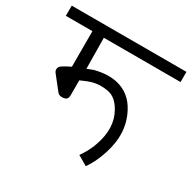

<svg xmlns="http://www.w3.org/2000/svg" viewBox="-156 -793 924 923"><g transform="rotate(30 305.5 -331.5)"><path d="M624 -649.4V-592.8H198.2L200.2 -421.9Q230.5 -433.6 233.4 -434.6Q304.7 -453.1 360.4 -439.5Q432.6 -420.9 469.7 -351.6Q525.4 -250 483.4 -122.1Q462.9 -58.6 431.6 -14.6L377.9 -45.9Q411.1 -93.8 424.8 -136.7Q460.9 -242.2 417 -319.3Q387.7 -372.1 344.7 -380.9Q292 -391.6 246.1 -376Q230.5 -371.1 198.2 -356.4V-272.5Q198.2 -251 179.7 -246.1Q153.3 -240.2 140.6 -255.9L82 -330.1Q74.2 -339.8 76.2 -351.6Q78.1 -363.3 88.9 -370.1Q106.4 -381.8 134.8 -395.5V-592.8H-12.7V-649.4Z"/></g></svg>

Font: Lohit Devanagari
Style: Regular
Weight: 400
Version: 2.95.4